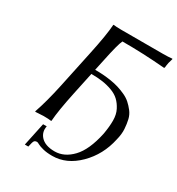

<svg xmlns="http://www.w3.org/2000/svg" viewBox="-197 -772 1007 1091"><g transform="rotate(30 307.0 -227.0)"><path d="M568.8 -92.8Q544.9 19 467.8 95.5Q390.6 171.9 297.4 171.9Q261.2 171.9 236.6 165.5Q211.9 159.2 200.2 152.6Q188.5 146 184.1 146Q169.9 146 165 154.8Q160.6 161.6 153.8 193.8H130.9L163.1 42H187Q178.7 81.1 203.6 109.9Q232.9 143.1 296.4 143.1Q358.9 143.1 410.6 89.1Q462.4 35.2 487.8 -83Q497.1 -135.3 496.8 -174.8Q496.6 -214.4 481.7 -243.4Q466.8 -272.5 446.5 -291.5Q426.3 -310.5 395 -322Q363.8 -333.5 331.1 -338.1Q298.3 -342.8 257.8 -342.8L227.5 -200.2Q199.2 -66.4 194.8 0L193.4 2.9Q176.8 0 142.1 0L89.4 2.9L87.9 0Q115.7 -79.1 141.6 -200.2L193.4 -444.8Q221.7 -577.6 226.1 -645L227.5 -647.9Q245.1 -645 279.3 -645H552.2Q588.4 -645 612.8 -647.9L614.3 -645Q606.4 -617.2 606 -616.2Q602.5 -599.1 601.1 -583L598.1 -579.1Q452.1 -591.3 318.4 -590.8Q304.2 -563 279.8 -444.8L264.6 -374Q291.5 -374 316.2 -372.3Q340.8 -370.6 369.1 -366.2Q397.5 -361.8 421.4 -354.5Q445.3 -347.2 470 -335.9Q494.6 -324.7 512.2 -309.1Q529.8 -293.5 545.9 -272.7Q562 -252 568.4 -225.3Q574.7 -198.7 576.9 -165.8Q579.1 -132.8 568.8 -92.8Z"/></g></svg>

Font: Linux Biolinum
Style: Italic
Weight: 400
Italic angle: -12°
Designer: Philipp H. Poll
Foundry: Philipp H. Poll
Version: Version 1.1.3 ; ttfautohint (v0.9)